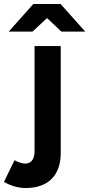

<svg xmlns="http://www.w3.org/2000/svg" viewBox="-82 -732 449 967"><path d="M47 215C160 215 224 152 224 38V-500H92V29C92 70 75 92 44 92C31 92 12 86 -9 75L-62 184C-28 204 10 215 47 215ZM227 -573H347L223 -712H86L-38 -573H82L155 -641Z"/></svg>

Font: HB Figtree Prototype
Style: Bold
Weight: 700
Designer: Alfredo Marco Pradil
Foundry: Hanken Design Co.®
Version: Version 1.002;Glyphs 3.2 (3228)